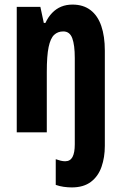

<svg xmlns="http://www.w3.org/2000/svg" viewBox="-20 -577 529 837"><path d="M293 240Q276 240 258 237.5Q240 235 223 229V117Q234 121 244.5 123.5Q255 126 264 126Q286 126 296 107.5Q306 89 306 52V-324Q306 -381 295 -410.5Q284 -440 256 -440Q232 -440 216 -425Q200 -410 192 -372Q184 -334 184 -263V0H53V-547H156L171 -477H178Q190 -503 207.5 -521Q225 -539 247 -548Q269 -557 296 -557Q343 -557 374.5 -533Q406 -509 421.5 -464Q437 -419 437 -356V59Q437 109 422.5 150.5Q408 192 376 216Q344 240 293 240Z"/></svg>

Font: Noto Sans Display ExtraCondensed
Style: Bold
Weight: 700
Width: 2
Designer: Monotype Design Team
Foundry: Monotype Imaging Inc.
Version: Version 2.003